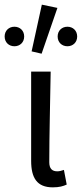

<svg xmlns="http://www.w3.org/2000/svg" viewBox="-52 -794 352 826"><path d="M175 12C203 12 220 7 235 0L223 -63C212 -59 203 -57 194 -57C173 -57 160 -68 160 -96C160 -212 164 -355 166 -486H82V-102C82 -29 107 12 175 12ZM10 -595C34 -595 52 -612 52 -637C52 -662 34 -679 10 -679C-14 -679 -32 -662 -32 -637C-32 -612 -14 -595 10 -595ZM127 -563 195 -760 128 -774 84 -573ZM238 -595C262 -595 280 -612 280 -637C280 -662 262 -679 238 -679C214 -679 196 -662 196 -637C196 -612 214 -595 238 -595Z"/></svg>

Font: DAIFUKU Sans
Style: Regular
Weight: 400
Designer: Original font ‘Source Han Sans JP’ : Paul D. Hunt
Foundry: Daifuku
Version: Version 1.000